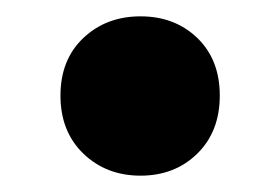

<svg xmlns="http://www.w3.org/2000/svg" viewBox="-20 -399 342 235"><path d="M152 -184Q110 -184 82 -211Q54 -238 54 -282Q54 -326 82 -352.5Q110 -379 152 -379Q194 -379 221.5 -352.5Q249 -326 249 -282Q249 -238 221.5 -211Q194 -184 152 -184Z"/></svg>

Font: Montserrat Z
Style: Bold
Weight: 700
Designer: Julieta Ulanovsky
Foundry: Julieta Ulanovsky
Version: Version 8.000